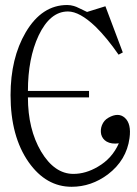

<svg xmlns="http://www.w3.org/2000/svg" viewBox="-20 -715 540 755"><path d="M489.3 -171.9Q497.1 -228.5 470.7 -252Q445.3 -274.4 406.2 -252Q388.7 -242.2 380.9 -222.7Q374 -205.1 377.9 -186.5Q382.8 -168 399.4 -158.2Q418 -147.5 447.3 -151.4Q420.9 -91.8 365.2 -59.6Q317.4 -31.2 268.6 -31.2Q194.3 -31.2 141.6 -119.1Q89.8 -207 89.8 -332H330.1V-357.4H89.8Q89.8 -485.4 131.8 -575.2Q176.8 -669.9 247.1 -669.9Q293 -669.9 355.5 -610.4Q400.4 -566.4 446.3 -500L462.9 -508.8L394.5 -690.4L322.3 -668L293.9 -681.6Q278.3 -689.5 270.5 -691.4Q257.8 -695.3 244.1 -695.3Q144.5 -695.3 81.1 -587.9Q21.5 -486.3 21.5 -340.8Q21.5 -178.7 92.8 -77.1Q161.1 19.5 261.7 19.5Q338.9 19.5 404.3 -29.3Q477.5 -85 489.3 -171.9Z"/></svg>

Font: BatangChe
Style: Regular
Weight: 400
Monospace: yes
Version: Version 2.21